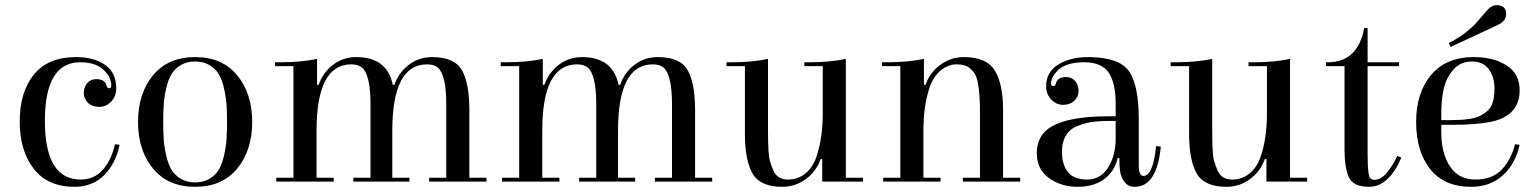

<svg xmlns="http://www.w3.org/2000/svg" viewBox="-20 -700 5915 740"><path d="M289 -460Q153 -460 153 -234Q153 -8 291 -8Q343 -8 376.5 -46Q410 -84 423 -144L441 -142Q426 -69 381 -24.5Q336 20 267 20Q164 20 110 -49.5Q56 -119 56 -232Q56 -345 110.5 -412.5Q165 -480 273 -480Q342 -480 385 -450Q428 -420 428 -359Q428 -329 408.5 -308.5Q389 -288 362.5 -288Q336 -288 319.5 -303.5Q303 -319 303 -341.5Q303 -364 316 -379.5Q329 -395 351 -395Q385 -395 391 -369Q392 -360 400.5 -360Q409 -360 409 -369Q409 -403 378.5 -431.5Q348 -460 289 -460Z M894 -50Q836 20 732 20Q628 20 570 -50Q512 -120 512 -230Q512 -340 570 -410Q628 -480 732 -480Q836 -480 894 -410Q952 -340 952 -230Q952 -120 894 -50ZM853 -163Q855 -192 855 -230Q855 -268 853 -297Q851 -326 843.5 -359Q836 -392 823.5 -413.5Q811 -435 787.5 -449Q764 -463 732 -463Q700 -463 676.5 -449Q653 -435 640.5 -413.5Q628 -392 620.5 -359Q613 -326 611 -297Q609 -268 609 -230Q609 -192 611 -163Q613 -134 620.5 -101Q628 -68 640.5 -46.5Q653 -25 676.5 -11Q700 3 732 3Q764 3 787.5 -11Q811 -25 823.5 -46.5Q836 -68 843.5 -101Q851 -134 853 -163Z M1266 -15V0H1045V-15H1111V-445H1040V-460H1061Q1140 -460 1202 -473V-373H1208Q1225 -421 1264 -450.5Q1303 -480 1353 -480Q1472 -480 1494 -373H1500Q1517 -421 1556 -450.5Q1595 -480 1645 -480Q1731 -480 1760 -430Q1789 -380 1789 -275V-15H1855V0H1634V-15H1700V-298Q1700 -412 1667 -440Q1651 -452 1626 -452Q1492 -452 1492 -196V-15H1558V0H1342V-15H1408V-298Q1408 -412 1375 -440Q1359 -452 1334 -452Q1200 -452 1200 -196V-15Z M2136 -15V0H1915V-15H1981V-445H1910V-460H1931Q2010 -460 2072 -473V-373H2078Q2095 -421 2134 -450.5Q2173 -480 2223 -480Q2342 -480 2364 -373H2370Q2387 -421 2426 -450.5Q2465 -480 2515 -480Q2601 -480 2630 -430Q2659 -380 2659 -275V-15H2725V0H2504V-15H2570V-298Q2570 -412 2537 -440Q2521 -452 2496 -452Q2362 -452 2362 -196V-15H2428V0H2212V-15H2278V-298Q2278 -412 2245 -440Q2229 -452 2204 -452Q2070 -452 2070 -196V-15Z M3151 -445H3080V-460H3101Q3179 -460 3240 -473V-15H3306V0H3149V-87H3143Q3126 -39 3085.5 -9.5Q3045 20 2995 20Q2910 20 2880.5 -31Q2851 -82 2851 -185V-445H2780V-460H2801Q2879 -460 2940 -473V-199Q2940 -105 2947 -81Q2954 -57 2962 -40Q2978 -8 3016.5 -8Q3055 -8 3083.5 -31Q3112 -54 3126 -94Q3151 -165 3151 -264Z M3605 -15V0H3384V-15H3450V-445H3379V-460H3400Q3479 -460 3541 -473V-373H3547Q3564 -421 3604.5 -450.5Q3645 -480 3695 -480Q3782 -480 3814 -428.5Q3846 -377 3846 -275V-15H3912V0H3691V-15H3757V-261Q3757 -374 3740 -410Q3732 -426 3715.5 -439Q3699 -452 3667 -452Q3635 -452 3606.5 -429Q3578 -406 3564 -366Q3539 -295 3539 -196V-15Z M4173 -480Q4292 -480 4330.5 -426.5Q4369 -373 4369 -240V-63Q4369 -22 4387 -22Q4424 -22 4436 -137L4454 -135Q4439 20 4353 20Q4328 20 4314.5 2Q4301 -16 4297.5 -37.5Q4294 -59 4294 -91H4288Q4275 -38 4235 -9Q4195 20 4132.5 20Q4070 20 4023 -13.5Q3976 -47 3976 -110Q3976 -157 4003 -188Q4059 -252 4257 -252Q4268 -252 4280 -252V-301Q4280 -380 4253 -420Q4226 -460 4159.5 -460Q4093 -460 4062 -433Q4031 -406 4031 -377Q4031 -368 4039.5 -368Q4048 -368 4049 -377Q4055 -403 4089 -403Q4111 -403 4124 -387.5Q4137 -372 4137 -349.5Q4137 -327 4120.5 -311.5Q4104 -296 4077.5 -296Q4051 -296 4031.5 -316.5Q4012 -337 4012 -367Q4012 -423 4059 -451.5Q4106 -480 4173 -480ZM4280 -167V-234Q4270 -234 4248.5 -234Q4227 -234 4197.5 -231Q4168 -228 4137 -216Q4073 -193 4073 -114Q4073 -66 4096 -37Q4119 -8 4170 -8Q4221 -8 4250.5 -54Q4280 -100 4280 -167Z M4863 -445H4792V-460H4813Q4891 -460 4952 -473V-15H5018V0H4861V-87H4855Q4838 -39 4797.5 -9.5Q4757 20 4707 20Q4622 20 4592.5 -31Q4563 -82 4563 -185V-445H4492V-460H4513Q4591 -460 4652 -473V-199Q4652 -105 4659 -81Q4666 -57 4674 -40Q4690 -8 4728.5 -8Q4767 -8 4795.5 -31Q4824 -54 4838 -94Q4863 -165 4863 -264Z M5251 -445V-105Q5251 -21 5262 -12Q5268 -7 5278 -7Q5303 -7 5326.5 -36Q5350 -65 5365 -99L5381 -93Q5362 -45 5330 -12.5Q5298 20 5256 20Q5197 20 5179.5 -15.5Q5162 -51 5162 -127V-445H5091V-460H5098Q5213 -460 5238 -592H5251V-460H5372V-445Z M5661 -480Q5736 -480 5786.5 -448Q5837 -416 5837 -352Q5837 -253 5724 -230Q5667 -219 5582 -219H5535V-190Q5535 -109 5568.5 -58.5Q5602 -8 5666.5 -8Q5731 -8 5767.5 -46Q5804 -84 5819 -144L5837 -142Q5821 -69 5772.5 -24.5Q5724 20 5650 20Q5546 20 5492 -48.5Q5438 -117 5438 -230Q5438 -343 5496 -411.5Q5554 -480 5661 -480ZM5535 -237H5570Q5651 -237 5683.5 -253Q5716 -269 5728 -292.5Q5740 -316 5740 -359Q5740 -402 5718.5 -432.5Q5697 -463 5653 -463Q5609 -463 5581.5 -431.5Q5554 -400 5544.5 -358Q5535 -316 5535 -265ZM5705 -653Q5727 -680 5747 -680Q5785 -680 5785 -647Q5785 -618 5751 -603L5571 -519L5564 -534Q5611 -559 5630.5 -576Q5650 -593 5655.5 -597.5Q5661 -602 5671 -613.5Q5681 -625 5683 -627Q5685 -629 5695 -641Z"/></svg>

Font: Elsie
Style: Regular
Weight: 400
Designer: Alejandro Inler
Foundry: Alejandro Inler
Version: 1.002